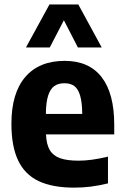

<svg xmlns="http://www.w3.org/2000/svg" viewBox="-20 -828 556 858"><path d="M490.5 -227.5H185.5Q187.5 -183 202.2 -157.8Q217 -132.5 248 -121.2Q279 -110 332 -110Q388 -110 462.5 -128V-8.5Q421.5 1.5 385.2 6Q349 10.5 312 10.5Q214 10.5 152.2 -19Q90.5 -48.5 60.8 -111.5Q31 -174.5 31 -275Q31 -411.5 92.8 -483.8Q154.5 -556 269 -556Q378 -556 434.2 -483.2Q490.5 -410.5 490.5 -270.5ZM185 -319H347.5Q347 -371 338 -401Q329 -431 312 -443.5Q295 -456 268 -456Q240.5 -456 222.8 -443.5Q205 -431 195.2 -401Q185.5 -371 185 -319ZM434.5 -616H328L265.5 -737.5L202.5 -616H96L201 -808H330Z"/></svg>

Font: Encode Sans Semi Condensed
Style: Bold
Weight: 700
Width: 4
Designer: Multiple Designers
Foundry: Impallari Type
Version: Version 2.000